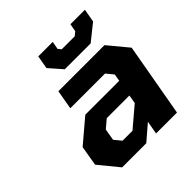

<svg xmlns="http://www.w3.org/2000/svg" viewBox="-194 -870 1013 1013"><g transform="rotate(-45 313.0 -363.5)"><path d="M296 -580 232 -653 245 -727H353L345 -683L359 -666H456L477 -683L485 -727H593L580 -653L489 -580ZM144 0 53 -111 72 -223 203 -334H456L463 -374L430 -414H171L190 -522H534L626 -411L553 0H397L410 -74L324 0ZM245 -98H319L431 -193L439 -241H270L224 -202L213 -137Z"/></g></svg>

Font: Tomorrow SemiBold
Style: Italic
Weight: 600
Italic angle: -10°
Designer: Tony de Marco, Monica Rizzolli
Foundry: Just in Type
Version: Version 2.002